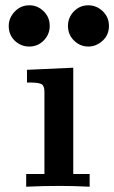

<svg xmlns="http://www.w3.org/2000/svg" viewBox="-20 -706 432 726"><path d="M13 -608Q13 -638 35.5 -662Q58 -686 91 -686Q122 -686 145 -663.5Q168 -641 168 -608Q168 -576 145.5 -553Q123 -530 91 -530Q59 -530 36 -552Q13 -574 13 -608ZM79 0V-48H148V-359Q148 -381 137.5 -387.5Q127 -394 91 -394H82V-442L257 -450V-48H319V0Q257 -3 209 -3H205Q142 -3 79 0ZM237 -608Q237 -640 259.5 -663Q282 -686 314 -686Q345 -686 368.5 -663.5Q392 -641 392 -608Q392 -574 368 -552Q344 -530 314 -530Q283 -530 260 -552.5Q237 -575 237 -608Z"/></svg>

Font: CMU Serif
Style: Bold
Weight: 700
Version: Version 0.7.0